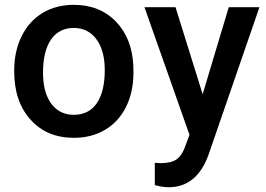

<svg xmlns="http://www.w3.org/2000/svg" viewBox="-20 -558 1096 791"><path d="M38.6 -263.2C38.6 -180.7 61 -114.3 106 -64.9C150.4 -15.1 210 9.8 284.7 9.8C333.5 9.8 376.5 -1.5 414.1 -23.9C451.2 -46.4 480 -78.1 500 -119.1C520 -160.2 529.8 -206.5 529.8 -258.8L529.3 -286.6C525.9 -362.3 502 -423.3 457.5 -469.2C413.1 -515.1 355 -538.1 283.7 -538.1C235.4 -538.1 192.9 -526.9 155.8 -504.9C118.7 -482.4 89.8 -450.7 69.3 -409.2C48.8 -367.7 38.6 -320.8 38.6 -269ZM703.1 -528.3H575.2L760.7 -2.4L743.7 43C734.9 68.8 723.1 86.9 708 98.1C692.9 108.9 669.9 114.3 640.1 114.3L617.7 112.8V204.6C638.7 210.4 657.7 213.4 674.8 213.4C752 213.4 806.6 168.9 838.9 80.1L1048.8 -528.3H922.4L814.9 -169.9ZM157.2 -258.8C157.2 -381.3 206.1 -442.9 283.7 -442.9C323.2 -442.9 354.5 -427.2 377.4 -396C400.4 -364.7 411.6 -322.3 411.6 -269C411.6 -148.4 364.7 -85 284.7 -85C244.6 -85 213.4 -100.6 190.9 -131.3C168.5 -162.1 157.2 -204.6 157.2 -258.8Z"/></svg>

Font: Roboto Medium
Style: Regular
Weight: 500
Designer: Google
Version: Version 2.137; 2017